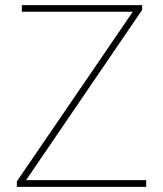

<svg xmlns="http://www.w3.org/2000/svg" viewBox="-20 -731 638 751"><path d="M551.8 -26.4V0H45.9V-21.5L499.5 -685.1H65.4V-710.9H536.1V-692.4L82 -26.4Z"/></svg>

Font: Vazirmatn UI FD Thin
Style: Regular
Weight: 100
Designer: Saber Rastikerdar
Foundry: Saber Rastikerdar
Version: Version 33.003